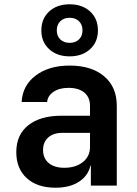

<svg xmlns="http://www.w3.org/2000/svg" viewBox="-20 -866 640 896"><path d="M239 10Q154 10 105 -34.5Q56 -79 56 -156Q56 -237 112 -281.5Q168 -326 268 -326H400V-372Q400 -412 373.5 -434Q347 -456 300 -456Q256 -456 229 -437Q202 -418 200 -390H81Q85 -467 146.5 -513.5Q208 -560 305 -560Q407 -560 466 -510Q525 -460 525 -373V0H404V-93H402Q391 -45 348 -17.5Q305 10 239 10ZM280 -83Q333 -83 366.5 -109.5Q400 -136 400 -180V-246H271Q229 -246 205 -224.5Q181 -203 181 -166Q181 -127 207.5 -105Q234 -83 280 -83ZM305 -603Q246 -603 209.5 -636.5Q173 -670 173 -724Q173 -779 209.5 -812.5Q246 -846 305 -846Q364 -846 400.5 -812.5Q437 -779 437 -724Q437 -670 400.5 -636.5Q364 -603 305 -603ZM305 -666Q332 -666 348.5 -682Q365 -698 365 -724Q365 -751 348.5 -767Q332 -783 305 -783Q278 -783 261.5 -767Q245 -751 245 -724Q245 -698 261.5 -682Q278 -666 305 -666Z"/></svg>

Font: NKDuy Mono
Style: Bold
Weight: 700
Monospace: yes
Designer: NKDuy
Foundry: NKDuy
Version: Version 2.251; ttfautohint (v1.8.4.7-5d5b)